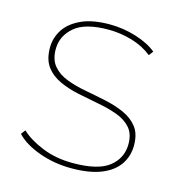

<svg xmlns="http://www.w3.org/2000/svg" viewBox="-84 -596 632 674"><g transform="rotate(15 231.5 -258.5)"><path d="M234 3Q171 3 116 -17Q61 -37 32 -68L44 -84Q72 -57 122 -36.5Q172 -16 234 -16Q326 -16 366 -48Q406 -80 406 -131Q406 -168 387 -189.5Q368 -211 336.5 -222.5Q305 -234 267 -241Q229 -248 191 -256Q153 -264 121.5 -278.5Q90 -293 71 -318.5Q52 -344 52 -387Q52 -422 71 -452Q90 -482 130.5 -501Q171 -520 235 -520Q283 -520 330 -505.5Q377 -491 406 -467L394 -451Q363 -476 321 -488.5Q279 -501 235 -501Q150 -501 111.5 -468Q73 -435 73 -387Q73 -349 92 -326.5Q111 -304 142.5 -292Q174 -280 212 -273Q250 -266 287.5 -258Q325 -250 356.5 -236Q388 -222 407 -197.5Q426 -173 426 -131Q426 -92 405 -61.5Q384 -31 341.5 -14Q299 3 234 3Z"/></g></svg>

Font: Montserrat Thin
Style: Regular
Weight: 100
Designer: Julieta Ulanovsky
Foundry: Julieta Ulanovsky
Version: Version 9.000